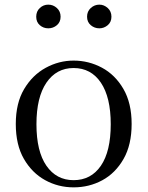

<svg xmlns="http://www.w3.org/2000/svg" viewBox="-20 -792 636 827"><path d="M297 15Q231 15 174.5 -16Q118 -47 83 -107.5Q48 -168 48 -258Q48 -348 84 -408.5Q120 -469 177 -500Q234 -531 297 -531Q362 -531 419 -500.5Q476 -470 511.5 -409Q547 -348 547 -258Q547 -168 512 -107Q477 -46 420.5 -15.5Q364 15 297 15ZM297 -16Q372 -16 414.5 -78Q457 -140 457 -257Q457 -373 414.5 -436Q372 -499 297 -499Q223 -499 180 -436Q137 -373 137 -257Q137 -140 180 -78Q223 -16 297 -16ZM188 -670Q167 -670 151.5 -683.5Q136 -697 136 -720Q136 -743 151.5 -757.5Q167 -772 188 -772Q209 -772 225 -757.5Q241 -743 241 -720Q241 -697 225 -683.5Q209 -670 188 -670ZM408 -670Q387 -670 371 -683.5Q355 -697 355 -720Q355 -743 371 -757.5Q387 -772 408 -772Q428 -772 444 -757.5Q460 -743 460 -720Q460 -697 444 -683.5Q428 -670 408 -670Z"/></svg>

Font: Noto Serif TC ExtraLight
Style: Regular
Weight: 400
Version: Version 2.002-H1;hotconv 1.1.0;makeotfexe 2.6.0